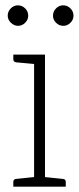

<svg xmlns="http://www.w3.org/2000/svg" viewBox="-20 -701 296 721"><path d="M108 0V-496H149V0ZM30 0V-18Q30 -23 33 -26Q36 -29 40 -29L116 -37L121 0ZM136 0 140 -37 217 -29Q221 -29 224 -26Q227 -23 227 -18V0ZM121 -496 116 -460 40 -467Q36 -468 33 -470.5Q30 -473 30 -478V-496ZM86 -642Q86 -627 74.5 -615.5Q63 -604 48 -604Q33 -604 21 -615.5Q9 -627 9 -642Q9 -658 20.5 -669.5Q32 -681 47 -681Q63 -681 74.5 -669.5Q86 -658 86 -642ZM256 -642Q256 -627 244.5 -615.5Q233 -604 218 -604Q202 -604 190.5 -615.5Q179 -627 179 -642Q179 -658 190.5 -669.5Q202 -681 217 -681Q233 -681 244.5 -669.5Q256 -658 256 -642Z"/></svg>

Font: Aleo ExtraLight
Style: Regular
Weight: 250
Designer: Alessio Laiso
Foundry: Alessio Laiso
Version: Version 2.001;gftools[0.9.29]